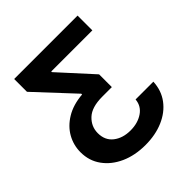

<svg xmlns="http://www.w3.org/2000/svg" viewBox="-198 -684 1014 1014"><g transform="rotate(-45 308.5 -177.5)"><path d="M576.2 -16.1Q573.2 47.4 538.3 94Q503.4 140.6 444.3 166Q385.3 191.4 310.5 191.4Q232.4 191.4 171.6 164.1Q110.8 136.7 75.7 88.1Q40.5 39.6 40.5 -24.4Q40.5 -77.1 65.9 -122.6Q91.3 -168 140.9 -198.2Q190.4 -228.5 262.2 -234.4V-240.2L66.4 -450.2V-545.9H540V-435.5H232.9V-430.7L400.9 -246.1V-150.9H329.6Q250.5 -150.9 213.4 -115.7Q176.3 -80.6 176.3 -31.2Q176.3 22.5 213.9 51.8Q251.5 81.1 309.1 81.1Q363.3 81.1 401.4 55.4Q439.5 29.8 443.4 -16.1Z"/></g></svg>

Font: Inter Display Semi Bold
Style: Regular
Weight: 600
Designer: Rasmus Andersson
Foundry: rsms
Version: Version 4.000;git-37864ae